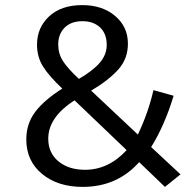

<svg xmlns="http://www.w3.org/2000/svg" viewBox="-20 -720 767 752"><path d="M302 -700Q381 -700 431 -657.5Q481 -615 481 -549Q481 -490 443.5 -448Q406 -406 337 -365L520 -193Q561 -279 581 -367L660 -345Q625 -229 572 -144L687 -37L626 12L525 -85Q439 12 304 12Q206 12 144.5 -39Q83 -90 83 -174Q83 -236 118.5 -282.5Q154 -329 224 -373Q172 -422 148.5 -459.5Q125 -497 125 -545Q125 -612 172.5 -656Q220 -700 302 -700ZM303 -637Q258 -637 233 -611.5Q208 -586 208 -546Q208 -510 226.5 -481Q245 -452 289 -411Q344 -443 371 -474.5Q398 -506 398 -544Q398 -588 372 -612.5Q346 -637 303 -637ZM272 -327Q169 -261 169 -177Q169 -121 209 -88Q249 -55 313 -55Q405 -55 476 -132Z"/></svg>

Font: FiraGO Book
Style: Regular
Weight: 350
Designer: bBox Type
Foundry: bBox Type GmbH
Version: Version 1.001;PS 001.001;hotconv 1.0.88;makeotf.lib2.5.64775